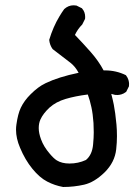

<svg xmlns="http://www.w3.org/2000/svg" viewBox="-20 -728 540 743"><path d="M42 -226.1Q42 -235.8 43.5 -246.1Q49.3 -287.6 60.5 -311Q73.7 -338.9 99.1 -363.8Q113.3 -377.9 127 -388.2Q140.6 -398.4 156.7 -406.2Q206.5 -430.2 284.2 -446.3Q271.5 -470.2 252.9 -484.9Q231 -502.4 183.6 -538.1Q172.4 -553.7 170.4 -573.7Q185.5 -624 210 -664.6Q218.3 -678.7 228.5 -692.9Q244.6 -707.5 264.6 -707.5Q270 -707.5 275.9 -706.5L297.4 -695.8L297.9 -694.8Q309.6 -681.6 309.6 -662.1Q309.6 -659.2 309.1 -654.8L298.3 -633.3Q280.3 -615.2 270 -592.8Q300.3 -561.5 331.1 -526.6Q361.8 -491.7 380.9 -455.6Q383.8 -455.6 386.2 -455.6Q429.7 -455.6 467.3 -437Q474.6 -427.2 477.1 -418.5Q479.5 -409.7 479.5 -404.1Q479.5 -398.4 479 -394L468.3 -372.6Q458.5 -365.2 449.7 -362.8Q440.9 -360.4 435.1 -360.4Q427.2 -360.4 425.3 -360.8L410.6 -364.7Q417 -340.3 420.4 -322.8Q426.3 -293 430.7 -246.1Q432.6 -225.1 432.6 -201.2Q432.6 -177.2 429.7 -150.4Q424.3 -100.1 384.8 -61Q345.2 -22.5 305.7 -13.4Q266.1 -4.4 224.6 -4.4H224.1Q191.4 -10.3 162.6 -25.4Q133.3 -40.5 105.2 -75Q77.1 -109.4 57.6 -156.2Q42 -192.4 42 -226.1ZM138.7 -189Q148.9 -160.6 172.4 -133.3Q188 -114.7 199.7 -107.4Q219.2 -95.2 249 -95.2Q282.7 -95.2 312.5 -108.9Q336.9 -128.9 340.3 -169.4Q342.8 -195.8 342.8 -215.6Q342.8 -235.4 341.8 -252Q339.4 -287.1 333.7 -313.2Q328.1 -339.4 319.8 -362.3Q272 -356.4 234.1 -345.2Q196.3 -334 171.4 -311.5Q147 -288.6 136.7 -266.1Q129.9 -251.5 129.9 -232.2Q129.9 -212.9 138.7 -189Z"/></svg>

Font: Bakudai
Style: Medium
Weight: 500
Version: Version 1.48